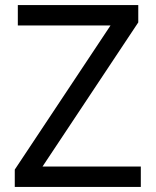

<svg xmlns="http://www.w3.org/2000/svg" viewBox="-20 -734 612 754"><path d="M533 0H38V-68L414 -634H50V-714H523V-646L147 -80H533Z"/></svg>

Font: Noto Sans Soyombo
Style: Regular
Weight: 400
Designer: Monotype Design Team
Foundry: Monotype Imaging Inc.
Version: Version 2.001; ttfautohint (v1.8.4.7-5d5b)